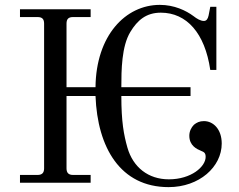

<svg xmlns="http://www.w3.org/2000/svg" viewBox="-20 -750 982 788"><path d="M62 0H352V-32H280C261 -32 253 -41 253 -59V-356H372C380 -144 474 18 672 18C798 18 890 -65 890 -161C890 -220 855 -253 817 -253C799 -253 787 -247 776 -238C765 -227 757 -211 757 -193C757 -152 788 -138 805 -131C817 -126 824 -123 824 -106C824 -66 765 -14 673 -14C588 -14 526 -64 503 -144C488 -197 478 -250 478 -356H762V-392H478C478 -462 479 -560 515 -619C544 -667 580 -698 640 -698C746 -698 821 -614 843 -463H868V-722H843L836 -686C833 -672 827 -664 817 -664C803 -664 788 -673 774 -684C743 -707 695 -730 636 -730C495 -730 374 -604 372 -392H253V-653C253 -672 261 -680 280 -680H352V-712H62V-680H134C153 -680 161 -672 161 -653V-59C161 -41 153 -32 134 -32H62Z"/></svg>

Font: Old Standard
Style: Regular
Weight: 400
Designer: Alexey Kryukov <alexios@thessalonica.org.ru>
Version: Version 2.0